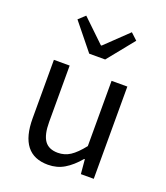

<svg xmlns="http://www.w3.org/2000/svg" viewBox="-139 -842 822 950"><g transform="rotate(20 272.0 -367.0)"><path d="M224.1 12.2Q75.2 12.2 75.2 -178.2V-485.8H158.2V-189Q158.2 -121.6 180.2 -90.8Q202.1 -60.1 250 -60.1Q285.6 -60.1 314.9 -79.1Q344.2 -98.1 378.9 -142.1V-485.8H461.9V0H394L387.2 -76.2H383.8Q347.2 -32.7 309.3 -10.3Q271.5 12.2 224.1 12.2ZM229 -574.2 116.2 -713.9 150.9 -746.1 269 -632.8H272.9L391.1 -746.1L425.8 -713.9L313 -574.2Z"/></g></svg>

Font: Source Sans Pro
Style: Regular
Weight: 400
Designer: Paul D. Hunt
Foundry: Adobe Systems Incorporated
Version: Version 3.006;hotconv 1.0.111;makeotfexe 2.5.65597